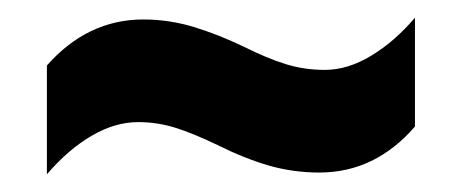

<svg xmlns="http://www.w3.org/2000/svg" viewBox="-20 -461 522 217"><path d="M226 -297Q199 -310 178.5 -316.5Q158 -323 136 -323Q110 -323 83.5 -307.5Q57 -292 33 -264V-387Q79 -439 142 -439Q171 -439 199 -430.5Q227 -422 256 -408Q282 -395 303 -388.5Q324 -382 347 -382Q373 -382 399.5 -398Q426 -414 449 -441V-318Q404 -266 341 -266Q311 -266 283.5 -274Q256 -282 226 -297Z"/></svg>

Font: Noto Sans Sinhala ExtraCondensed ExtraBold
Style: Regular
Weight: 800
Width: 2
Designer: Jelle Bosma - Monotype Design Team
Foundry: Monotype Imaging Inc.
Version: Version 2.006; ttfautohint (v1.8.4.7-5d5b)